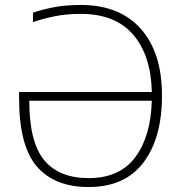

<svg xmlns="http://www.w3.org/2000/svg" viewBox="-20 -744 734 774"><path d="M306 -688Q246 -688 198.5 -678Q151 -668 113 -655V-693Q148 -705 195.5 -714.5Q243 -724 306 -724Q462 -724 547.5 -628Q633 -532 633 -359Q633 -187 558 -88.5Q483 10 337 10Q200 10 128.5 -73Q57 -156 57 -347V-373H592Q589 -520 517 -604Q445 -688 306 -688ZM337 -26Q463 -26 525.5 -110.5Q588 -195 592 -338H98Q98 -171 158 -98.5Q218 -26 337 -26Z"/></svg>

Font: Noto Sans ExtraLight
Style: Regular
Weight: 200
Designer: Monotype Design Team
Foundry: Monotype Imaging Inc.
Version: Version 2.007